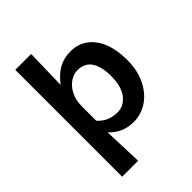

<svg xmlns="http://www.w3.org/2000/svg" viewBox="-254 -830 1147 1147"><g transform="rotate(-45 319.5 -256.5)"><path d="M89 -708H223L221 -621L217 -453Q259 -507 302 -530Q345 -553 401 -553Q463 -553 509 -519Q555 -485 579.5 -423Q604 -361 604 -278Q604 -189 571.5 -123Q539 -57 485.5 -22Q432 13 370 13Q276 13 215 -54L224 195H89ZM468 -276Q468 -357 439 -400.5Q410 -444 350 -444Q317 -444 286 -423Q255 -402 235.5 -363Q216 -324 216 -273V-151Q245 -120 275.5 -108Q306 -96 342 -96Q396 -96 432 -143Q468 -190 468 -276Z"/></g></svg>

Font: Nebula Sans Semibold
Style: Regular
Weight: 600
Designer: Paul D. Hunt for Adobe (as Source Sans)
Foundry: Nebula Entertainment & Broadcasting LLC
Version: Version 1.010